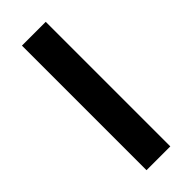

<svg xmlns="http://www.w3.org/2000/svg" viewBox="-230 -722 753 753"><g transform="rotate(-45 147.0 -345.5)"><path d="M213 0H81V-691H213Z"/></g></svg>

Font: Fira Sans Medium
Style: Regular
Weight: 500
Designer: bBox Type GmbH & Carrois Corporate GbR & Edenspiekermann AG
Foundry: bBox Type GmbH & Carrois Corporate GbR & Edenspiekermann AG
Version: Version 4.301